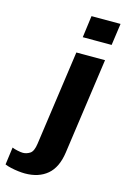

<svg xmlns="http://www.w3.org/2000/svg" viewBox="-252 -781 671 1028"><g transform="rotate(15 83.5 -267.0)"><path d="M-5 186Q-21 186 -42 183.5Q-63 181 -83 176.5Q-103 172 -117 166L-104 69Q-93 74 -74 78Q-55 82 -44 82Q-24 82 -5 70Q14 58 20 14L94 -511H253L178 21Q166 106 118.5 146Q71 186 -5 186ZM106 -599 122 -720H283L266 -599Z"/></g></svg>

Font: Chivo Medium
Style: Bold Italic
Weight: 700
Italic angle: -8.05°
Version: Version 2.002